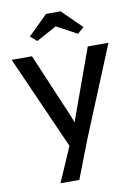

<svg xmlns="http://www.w3.org/2000/svg" viewBox="-104 -819 789 1115"><g transform="rotate(-10 290.5 -261.5)"><path d="M160 230 249 25 5 -525H125L289 -139Q295 -125 302 -104L317 -146L454 -525H576L360 0L271 230ZM133 -640 248 -753H334L449 -640L411 -607L291 -672L171 -607Z"/></g></svg>

Font: Easer Grotesk
Style: Regular
Weight: 400
Designer: Boardeaser, Bonnie Shaver-Troup, Thomas Jockin
Foundry: Lexend
Version: Version 1.008;Glyphs 3.1.2 (3151)